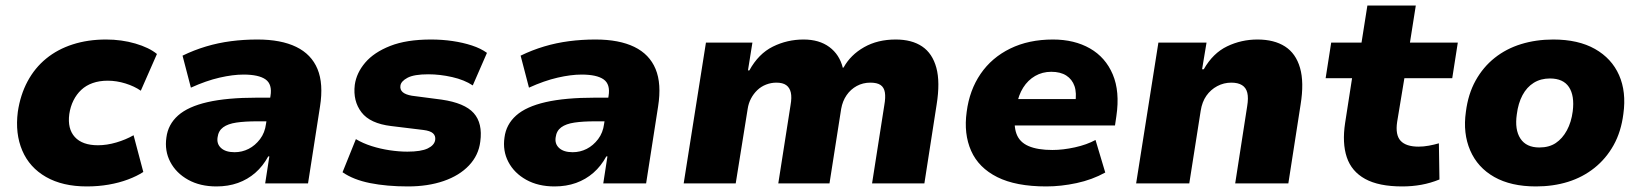

<svg xmlns="http://www.w3.org/2000/svg" viewBox="-20 -659 5899 690"><path d="M292 11Q205 11 145.5 -23Q86 -57 60 -118Q34 -179 44 -257Q53 -318 79 -366.5Q105 -415 146 -448.5Q187 -482 241.5 -499.5Q296 -517 361 -517Q417 -517 466.5 -502.5Q516 -488 544 -465L486 -333Q463 -349 431 -359Q399 -369 367 -369Q337 -369 313 -360.5Q289 -352 272 -336Q255 -320 244 -298Q233 -276 229 -249Q222 -196 249 -166.5Q276 -137 332 -137Q364 -137 398 -147Q432 -157 460 -173L495 -41Q472 -26 440 -14Q408 -2 370.5 4.5Q333 11 292 11Z M758 11Q699 11 656 -13Q613 -37 592 -77Q571 -117 578 -165Q584 -212 620 -244Q656 -276 726 -292Q796 -308 903 -308H973L960 -223H904Q860 -223 829.5 -218.5Q799 -214 782 -201.5Q765 -189 762 -166Q758 -142 774.5 -127Q791 -112 823 -112Q850 -112 873.5 -124Q897 -136 914.5 -159Q932 -182 936 -214L952 -314Q959 -356 934.5 -373.5Q910 -391 855 -391Q817 -391 769 -380Q721 -369 666 -344L636 -459Q677 -479 720.5 -492Q764 -505 810 -511Q856 -517 905 -517Q990 -517 1044.5 -490.5Q1099 -464 1121 -411Q1143 -358 1130 -276L1087 0H933L948 -97H944Q925 -62 897.5 -38Q870 -14 835 -1.5Q800 11 758 11Z M1446 11Q1370 11 1310 -1Q1250 -13 1211 -40L1259 -159Q1284 -144 1315.5 -134Q1347 -124 1380.5 -119Q1414 -114 1444 -114Q1493 -114 1517 -125.5Q1541 -137 1544 -156Q1546 -171 1536 -180Q1526 -189 1501 -192L1386 -206Q1310 -215 1279 -255.5Q1248 -296 1255 -354Q1261 -397 1292.5 -434Q1324 -471 1382.5 -494Q1441 -517 1529 -517Q1569 -517 1606.5 -511.5Q1644 -506 1676 -495.5Q1708 -485 1730 -469L1679 -352Q1649 -372 1605 -382Q1561 -392 1519 -392Q1468 -392 1444.5 -379.5Q1421 -367 1419 -351Q1417 -337 1427 -328Q1437 -319 1460 -315L1567 -301Q1650 -289 1682.5 -252.5Q1715 -216 1706 -150Q1700 -101 1665.5 -64.5Q1631 -28 1574.5 -8.5Q1518 11 1446 11Z M1973 11Q1914 11 1871 -13Q1828 -37 1807 -77Q1786 -117 1793 -165Q1799 -212 1835 -244Q1871 -276 1941 -292Q2011 -308 2118 -308H2188L2175 -223H2119Q2075 -223 2044.5 -218.5Q2014 -214 1997 -201.5Q1980 -189 1977 -166Q1973 -142 1989.5 -127Q2006 -112 2038 -112Q2065 -112 2088.5 -124Q2112 -136 2129.5 -159Q2147 -182 2151 -214L2167 -314Q2174 -356 2149.5 -373.5Q2125 -391 2070 -391Q2032 -391 1984 -380Q1936 -369 1881 -344L1851 -459Q1892 -479 1935.5 -492Q1979 -505 2025 -511Q2071 -517 2120 -517Q2205 -517 2259.5 -490.5Q2314 -464 2336 -411Q2358 -358 2345 -276L2302 0H2148L2163 -97H2159Q2140 -62 2112.5 -38Q2085 -14 2050 -1.5Q2015 11 1973 11Z M2437 0 2517 -506H2684L2668 -406H2673Q2706 -466 2757.5 -491.5Q2809 -517 2868 -517Q2924 -517 2960.5 -490Q2997 -463 3009 -415L3012 -417Q3037 -462 3085.5 -489.5Q3134 -517 3199 -517Q3257 -517 3294 -492Q3331 -467 3345 -415.5Q3359 -364 3346 -283L3302 0H3114L3158 -281Q3163 -309 3160 -327Q3157 -345 3144.5 -353.5Q3132 -362 3108 -362Q3081 -362 3059 -350Q3037 -338 3022.5 -317Q3008 -296 3003 -268L2961 0H2777L2821 -281Q2826 -309 2822 -326.5Q2818 -344 2805.5 -353Q2793 -362 2770 -362Q2751 -362 2733 -355Q2715 -348 2701.5 -335Q2688 -322 2679 -305Q2670 -288 2667 -268L2624 0Z M3740 11Q3631 11 3564 -22.5Q3497 -56 3470 -117Q3443 -178 3454 -257Q3464 -335 3504 -393.5Q3544 -452 3610.5 -484.5Q3677 -517 3764 -517Q3841 -517 3897 -485Q3953 -453 3979 -391.5Q4005 -330 3992 -242L3987 -208H3599L3614 -303H3856L3844 -288Q3850 -325 3841.5 -349.5Q3833 -374 3812 -387.5Q3791 -401 3758 -401Q3726 -401 3700 -386Q3674 -371 3657 -344Q3640 -317 3634 -281L3629 -255Q3622 -208 3633 -178Q3644 -148 3676.5 -134Q3709 -120 3762 -120Q3800 -120 3843 -129.5Q3886 -139 3917 -156L3952 -39Q3905 -13 3849 -1Q3793 11 3740 11Z M4063 0 4143 -506H4316L4300 -410H4306Q4339 -468 4390 -492.5Q4441 -517 4499 -517Q4559 -517 4598 -492Q4637 -467 4652 -415Q4667 -363 4654 -283L4610 0H4419L4462 -277Q4467 -307 4462.5 -325.5Q4458 -344 4443.5 -353Q4429 -362 4405 -362Q4378 -362 4354.5 -349.5Q4331 -337 4315.5 -315Q4300 -293 4295 -261L4254 0Z M5019 11Q4935 11 4886 -16Q4837 -43 4820 -94Q4803 -145 4814 -217L4839 -378H4744L4764 -506H4873L4894 -639H5068L5047 -506H5219L5199 -378H5027L5001 -221Q4994 -174 5013.5 -153Q5033 -132 5078 -132Q5096 -132 5115 -135.5Q5134 -139 5151 -144L5153 -14Q5121 -1 5088 5Q5055 11 5019 11Z M5500 11Q5410 11 5350 -23Q5290 -57 5263.5 -118.5Q5237 -180 5248 -257Q5256 -321 5283 -369.5Q5310 -418 5351.5 -451Q5393 -484 5446.5 -500.5Q5500 -517 5562 -517Q5652 -517 5712 -483Q5772 -449 5798.5 -389Q5825 -329 5814 -250Q5806 -186 5779 -137.5Q5752 -89 5710 -55.5Q5668 -22 5615 -5.5Q5562 11 5500 11ZM5512 -129Q5547 -129 5571 -145Q5595 -161 5611 -190.5Q5627 -220 5632 -259Q5639 -315 5618.5 -346Q5598 -377 5550 -377Q5517 -377 5492 -361.5Q5467 -346 5451.5 -317Q5436 -288 5431 -248Q5423 -193 5444 -161Q5465 -129 5512 -129Z"/></svg>

Font: Nunito Sans 7pt Black
Style: Italic
Weight: 900
Italic angle: -9°
Version: Version 3.101;gftools[0.9.27]